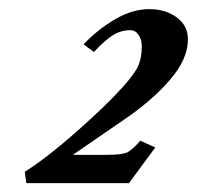

<svg xmlns="http://www.w3.org/2000/svg" viewBox="-20 -665 442 431"><path d="M39.1 -253.9 35.6 -279.3Q86.4 -311.5 152.3 -369.9Q218.3 -428.2 253.9 -467.8Q282.2 -499 290.3 -517.3Q298.3 -535.6 298.3 -561Q298.3 -575.7 291.3 -586.4Q284.2 -597.2 272.5 -597.2Q251.5 -597.2 233.4 -585.9Q215.3 -574.7 190.9 -548.3L167.5 -565.4Q200.7 -600.1 239.3 -622.3Q277.8 -644.5 314.9 -644.5Q351.6 -644.5 376.7 -626Q401.9 -607.4 401.9 -576.7Q401.9 -532.7 361.8 -486.1Q321.8 -439.5 259.3 -397L143.6 -317.4H219.2Q251.5 -317.4 263.4 -322Q275.4 -326.7 294.9 -349.1L328.6 -334L269.5 -253.9Z"/></svg>

Font: Elstob 8pt
Style: Bold Italic
Weight: 700
Italic angle: -20°
Designer: Peter S. Baker
Version: Version 1.015